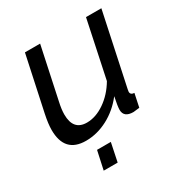

<svg xmlns="http://www.w3.org/2000/svg" viewBox="-165 -646 906 953"><g transform="rotate(-30 288.5 -170.0)"><path d="M33 -122Q33 -157 44 -209L111 -522H198L135 -226Q126 -186 126 -157Q126 -66 204 -66Q255 -66 306 -101Q357 -136 392 -195L461 -522H549L461 -108Q459 -98 459 -95Q459 -77 481 -76L465 0Q435 4 430 4Q375 4 375 -40Q375 -59 386 -112Q341 -54 280 -22Q219 10 155 10Q33 10 33 -122ZM156 182 179 76H258L236 182Z"/></g></svg>

Font: Raleway-v4020 Medium
Style: Italic
Weight: 500
Italic angle: -12°
Designer: Matt McInerney, Pablo Impallari, Rodrigo Fuenzalida
Foundry: Matt McInerney, Pablo Impallari, Rodrigo Fuenzalida
Version: Version 4.020;PS 004.020;hotconv 1.0.88;makeotf.lib2.5.64775